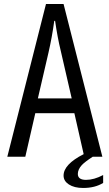

<svg xmlns="http://www.w3.org/2000/svg" viewBox="-20 -809 540 948"><path d="M207 -789.1H293.9L485.4 -35.2H438Q398.9 -9.8 383.8 6.3Q364.3 27.8 364.3 49.8Q364.3 79.1 404.8 79.1Q444.3 79.1 489.3 55.2V94.2Q449.2 119.1 390.6 119.1Q346.7 119.1 319.8 101.6Q293.9 84.5 293.9 58.1Q293.9 2.4 393.1 -47.9L347.2 -250H154.3L105 -35.2H16.1ZM334 -323.2 282.2 -548.3Q281.7 -550.3 279.8 -558.6Q264.2 -622.1 252 -706.1H248Q236.8 -624.5 219.2 -548.3L167 -323.2Z"/></svg>

Font: BIZ UDGothic
Style: Regular
Weight: 400
Monospace: yes
Designer: TypeBank Co., Ltd.
Foundry: Morisawa Inc.
Version: Version 1.05